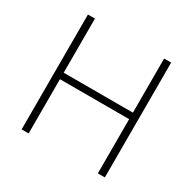

<svg xmlns="http://www.w3.org/2000/svg" viewBox="-160 -890 1056 1053"><g transform="rotate(30 368.5 -363.5)"><path d="M105.1 0V-727.3H149.5V-384.6H587.7V-727.3H632.1V0H587.7V-343.4H149.5V0Z"/></g></svg>

Font: Inter Extra Light BETA
Style: Regular
Weight: 200
Designer: Rasmus Andersson
Foundry: rsms
Version: Version 3.011;git-f93a4a705